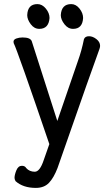

<svg xmlns="http://www.w3.org/2000/svg" viewBox="-20 -894 540 938"><path d="M155 24Q93 24 56 -9Q51 -18 51 -25Q51 -40 60 -62Q69 -84 87 -84Q102 -84 108 -73Q124 -55 150 -55Q175 -55 194 -113L221 -190Q66 -645 47 -683L46 -690Q46 -701 60 -706Q74 -711 90 -711Q128 -711 135 -693L260 -303L361 -597Q379 -647 390 -702Q395 -717 415 -717Q433 -717 451 -703Q469 -689 469 -670Q469 -664 466 -655Q443 -595 261 -73Q243 -26 219.5 -1Q196 24 155 24ZM172 -753Q147 -753 130 -776Q113 -799 113 -820Q115 -874 163 -874Q186 -874 204 -852Q222 -830 222 -806Q218 -753 172 -753ZM337 -753Q312 -753 294.5 -776Q277 -799 277 -820Q280 -874 328 -874Q351 -874 368.5 -852Q386 -830 386 -806Q383 -753 337 -753Z"/></svg>

Font: LXGW WenKai Mono Medium
Style: Regular
Weight: 500
Monospace: yes
Designer: LXGW / Fontworks Inc.
Foundry: LXGW / Fontworks Inc.
Version: Version 1.520; June 14, 2025